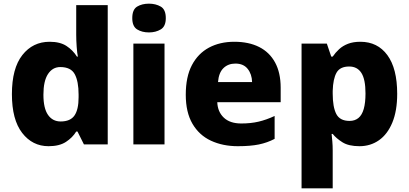

<svg xmlns="http://www.w3.org/2000/svg" viewBox="-20 -788 2233 1048"><path d="M245 10Q157 10 101 -62.5Q45 -135 45 -274Q45 -415 102 -487.5Q159 -560 251 -560Q308 -560 343 -537Q378 -514 400 -479H405Q401 -498 398.5 -533Q396 -568 396 -599V-760H568V0H438L403 -70H396Q376 -37 340 -13.5Q304 10 245 10ZM311 -125Q364 -125 386.5 -157.5Q409 -190 409 -257V-272Q409 -344 388 -383Q367 -422 309 -422Q267 -422 242 -384Q217 -346 217 -271Q217 -197 242 -161Q267 -125 311 -125Z M878 -550V0H708V-550ZM793 -768Q830 -768 857.5 -752Q885 -736 885 -689Q885 -644 857.5 -627.5Q830 -611 793 -611Q755 -611 728.5 -627.5Q702 -644 702 -689Q702 -736 728.5 -752Q755 -768 793 -768Z M1259 -560Q1338 -560 1394.5 -531.5Q1451 -503 1481.5 -447Q1512 -391 1512 -309V-230H1166Q1168 -178 1201.5 -146Q1235 -114 1297 -114Q1349 -114 1391.5 -124Q1434 -134 1479 -155V-30Q1439 -9 1393 0.5Q1347 10 1278 10Q1196 10 1131.5 -20Q1067 -50 1030.5 -112.5Q994 -175 994 -271Q994 -369 1027.5 -432.5Q1061 -496 1120.5 -528Q1180 -560 1259 -560ZM1265 -441Q1225 -441 1199.5 -416Q1174 -391 1170 -340H1356Q1355 -383 1332 -412Q1309 -441 1265 -441Z M1947 -560Q2041 -560 2094.5 -487Q2148 -414 2148 -276Q2148 -183 2121.5 -119Q2095 -55 2048.5 -22.5Q2002 10 1942 10Q1883 10 1849 -11.5Q1815 -33 1796 -57H1790Q1792 -38 1794 -15.5Q1796 7 1796 34V240H1626V-550H1764L1788 -479H1796Q1811 -501 1831 -519.5Q1851 -538 1879.5 -549Q1908 -560 1947 -560ZM1886 -425Q1836 -425 1817 -391.5Q1798 -358 1796 -292V-277Q1796 -204 1815.5 -166Q1835 -128 1888 -128Q1917 -128 1936.5 -144Q1956 -160 1965.5 -193.5Q1975 -227 1975 -278Q1975 -355 1952.5 -390Q1930 -425 1886 -425Z"/></svg>

Font: Noto Sans Syriac Eastern ExtraBold
Style: Regular
Weight: 800
Designer: Patrick Giasson and the Monotype Design Team
Foundry: Monotype Imaging Inc.
Version: Version 3.001